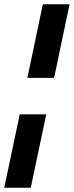

<svg xmlns="http://www.w3.org/2000/svg" viewBox="-28 -756 348 905"><path d="M101 -389 174 -736H300L227 -389ZM-8 129 65 -217H190L117 129Z"/></svg>

Font: Wix Madefor Text
Style: Bold Italic
Weight: 700
Italic angle: -12°
Designer: Dalton Maag Ltd
Foundry: Dalton Maag Ltd
Version: Version 3.100